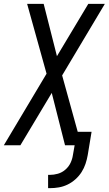

<svg xmlns="http://www.w3.org/2000/svg" viewBox="-28 -755 565 998"><path d="M222 223V154H231Q252 154 273 148Q294 142 311.5 127Q329 112 338.5 92Q348 72 351 51L360 0H310L241 -272L78 0H-8L214 -372L113 -735H199L268 -463L431 -735H517L295 -363L376 -70H448L428 51Q424 74 416.5 96.5Q409 119 396 139.5Q383 160 364 177Q345 194 323 204.5Q301 215 278 219Q255 223 232 223Z"/></svg>

Font: Iosevka SS18
Style: Italic
Weight: 400
Italic angle: -9°
Monospace: yes
Designer: Belleve Invis
Foundry: Belleve Invis
Version: Version 25.1.1; ttfautohint (v1.8.4)